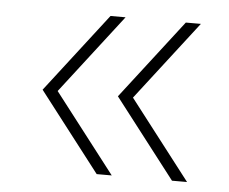

<svg xmlns="http://www.w3.org/2000/svg" viewBox="-39 -534 606 508"><g transform="rotate(5 264.0 -280.0)"><path d="M235 -70 73 -280 235 -490H275L113 -280L275 -70ZM435 -70 273 -280 435 -490H475L313 -280L475 -70Z"/></g></svg>

Font: Encode Sans Expanded Thin
Style: Regular
Weight: 100
Width: 7
Designer: Multiple Designers
Foundry: Impallari Type
Version: Version 3.000; ttfautohint (v1.8.3) -l 8 -r 50 -G 200 -x 14 